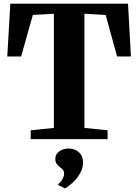

<svg xmlns="http://www.w3.org/2000/svg" viewBox="-20 -763 758 1053"><path d="M275.5 -61.5V-687.5L160 -681L96 -453.5H20L36.5 -743H682L698 -453.5H622L559.5 -681L443 -687.5V-61.5L570 -48.5V0H148.5V-48.5ZM435.5 129Q435 161 418.2 189.5Q401.5 218 378.5 238.8Q355.5 259.5 337.5 270H335.5L300 252L299 246Q312.5 238 322 220.5Q331.5 203 331.5 191.5Q331.5 176 325.2 168.2Q319 160.5 308.5 153.5Q299 146.5 291.2 136.2Q283.5 126 283.5 109Q283.5 88.5 295.5 75.8Q307.5 63 323.8 57.2Q340 51.5 352 51.5H355.5Q390.5 51.5 413 72.2Q435.5 93 435.5 129Z"/></svg>

Font: Merriweather 60pt ExtraBold
Style: Regular
Weight: 800
Version: Version 2.100